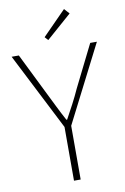

<svg xmlns="http://www.w3.org/2000/svg" viewBox="-101 -991 683 1049"><g transform="rotate(-10 241.0 -466.5)"><path d="M222 0H259V-298L477 -726H440L324 -493C300 -439 272 -388 243 -335H239C210 -388 186 -439 159 -493L44 -726H4L222 -298ZM217 -781 357 -904 331 -933 200 -800Z"/></g></svg>

Font: Source Han Sans JP ExtraLight
Style: Regular
Weight: 250
Designer: Ryoko NISHIZUKA 西塚涼子 (kana, bopomofo & ideographs); Paul D. Hunt (Latin, Greek & Cyrillic); Sandoll Communications 산돌커뮤니
Foundry: Adobe
Version: Version 2.001;hotconv 1.0.107;makeotfexe 2.5.65593